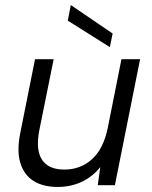

<svg xmlns="http://www.w3.org/2000/svg" viewBox="-20 -735 602 762"><path d="M436 0H368L378 -72Q348 -34 304.5 -13.5Q261 7 209 7Q151 7 113 -17Q75 -41 60.5 -89Q46 -137 61 -210L119 -500H193L136 -218Q121 -141 146.5 -101.5Q172 -62 235 -62Q300 -62 345.5 -103.5Q391 -145 408 -229L462 -500H536ZM261 -715 427 -602 416 -548 249 -653Z"/></svg>

Font: Albert Sans
Style: Italic
Weight: 400
Italic angle: -11.25°
Designer: Andreas Rasmussen
Foundry: a.Foundry
Version: Version 1.025